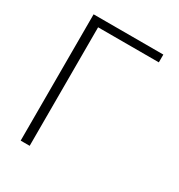

<svg xmlns="http://www.w3.org/2000/svg" viewBox="-173 -846 895 961"><g transform="rotate(30 274.5 -365.0)"><path d="M140 -685V0H88V-730H491V-685Z"/></g></svg>

Font: Mplus 1p Light
Style: Regular
Weight: 300
Version: Version 1.061